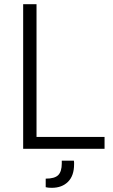

<svg xmlns="http://www.w3.org/2000/svg" viewBox="-20 -713 541 920"><path d="M91 0V-693H155V-57H481V0ZM228 187Q210 187 199 184V143Q242 143 259 126Q276 109 276 70V57H334Q335 61 335 65.5Q335 70 335 74Q335 129 306 158Q277 187 228 187Z"/></svg>

Font: Ubuntu Sans Light
Style: Regular
Weight: 300
Designer: Dalton Maag Ltd
Foundry: Dalton Maag Ltd
Version: Version 1.006; ttfautohint (v1.8.4.7-5d5b)